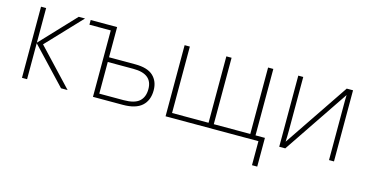

<svg xmlns="http://www.w3.org/2000/svg" viewBox="-74 -867 2652 1382"><g transform="rotate(15 1252.5 -175.5)"><path d="M371 -530H418L174 -272L430 0H381L128 -268V0H90V-530H128V-272Z M657 -530V-305H852Q944 -305 986.5 -265Q1029 -225 1029 -158Q1029 -83 983 -41.5Q937 0 841 0H619V-495H460V-530ZM848 -270H657V-34H838Q919 -34 954.5 -65.5Q990 -97 990 -157Q990 -270 848 -270Z M1821 -530V-35H1891V179H1852V0H1160V-530H1199V-35H1471V-530H1510V-35H1782V-530Z M2044 -133Q2044 -110 2043.5 -90Q2043 -70 2042 -47L2368 -530H2415V0H2378V-404Q2378 -425 2378 -444Q2378 -463 2379 -485L2052 0H2007V-530H2044Z"/></g></svg>

Font: Noto Sans ExtraLight
Style: Regular
Weight: 200
Designer: Monotype Design Team
Foundry: Monotype Imaging Inc.
Version: Version 2.007